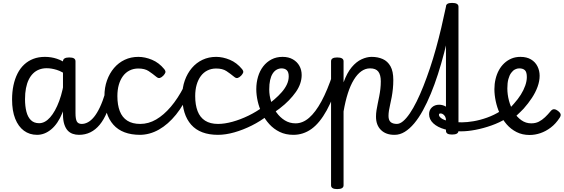

<svg xmlns="http://www.w3.org/2000/svg" viewBox="-20 -910 3875 1320"><path d="M235 17Q183 17 144.5 -11.5Q106 -40 84.5 -94Q63 -148 63 -226Q63 -278 72.5 -323Q82 -368 100.5 -404.5Q119 -441 146.5 -466.5Q174 -492 209.5 -505.5Q245 -519 289 -519Q332 -519 371 -506Q410 -493 449 -465V-386Q408 -418 370.5 -429.5Q333 -441 301 -441Q273 -441 249.5 -432Q226 -423 208 -405.5Q190 -388 177.5 -362.5Q165 -337 158.5 -303.5Q152 -270 152 -228Q152 -180 161.5 -142.5Q171 -105 192.5 -84Q214 -63 249 -63Q289 -63 324.5 -103Q360 -143 387 -215.5Q414 -288 426 -388L446 -315Q439 -207 408.5 -133Q378 -59 332.5 -21Q287 17 235 17ZM523 17Q500 17 480 10Q460 3 445.5 -12.5Q431 -28 422 -55.5Q413 -83 413 -124V-488Q413 -502 424 -508.5Q435 -515 456 -515Q478 -515 488.5 -508.5Q499 -502 499 -489V-133Q499 -91 508.5 -74.5Q518 -58 542 -58Q554 -58 560.5 -46.5Q567 -35 565 -20.5Q563 -6 553 5.5Q543 17 523 17Z M523 17Q509 17 502.5 5.5Q496 -6 497.5 -20.5Q499 -35 510 -46.5Q521 -58 542 -58Q563 -58 584.5 -69.5Q606 -81 626.5 -106Q647 -131 666.5 -172Q686 -213 704 -272Q708 -287 721 -289.5Q734 -292 745 -285.5Q756 -279 753 -264Q738 -193 716 -140Q694 -87 665.5 -52.5Q637 -18 601.5 -0.5Q566 17 523 17Z M944 17Q821 17 759.5 -52.5Q698 -122 698 -249Q698 -308 715.5 -357Q733 -406 764 -442.5Q795 -479 837.5 -499Q880 -519 931 -519Q977 -519 1025 -499Q1073 -479 1109 -435Q1120 -421 1117 -411.5Q1114 -402 1103 -390Q1090 -377 1079 -374Q1068 -371 1056 -381Q1028 -404 1001.5 -421.5Q975 -439 931 -439Q898 -439 871 -425.5Q844 -412 825.5 -387Q807 -362 797 -327.5Q787 -293 787 -249Q787 -189 803.5 -146Q820 -103 855 -80.5Q890 -58 944 -58Q958 -58 965.5 -46.5Q973 -35 973 -20.5Q973 -6 966 5.5Q959 17 944 17Z M940 17Q932 17 927.5 5.5Q923 -6 923 -20.5Q923 -35 928.5 -46.5Q934 -58 944 -58Q1001 -58 1053.5 -88.5Q1106 -119 1154.5 -176Q1203 -233 1244 -313Q1249 -323 1260.5 -319Q1272 -315 1281 -305Q1290 -295 1286 -286Q1245 -190 1190.5 -122.5Q1136 -55 1072.5 -19Q1009 17 940 17Z M1479 17Q1356 17 1294.5 -52.5Q1233 -122 1233 -249Q1233 -308 1250.5 -357Q1268 -406 1299 -442.5Q1330 -479 1372.5 -499Q1415 -519 1466 -519Q1512 -519 1560 -499Q1608 -479 1644 -435Q1655 -421 1652 -411.5Q1649 -402 1638 -390Q1625 -377 1614 -374Q1603 -371 1591 -381Q1563 -404 1536.5 -421.5Q1510 -439 1466 -439Q1433 -439 1406 -425.5Q1379 -412 1360.5 -387Q1342 -362 1332 -327.5Q1322 -293 1322 -249Q1322 -189 1338.5 -146Q1355 -103 1390 -80.5Q1425 -58 1479 -58Q1493 -58 1500.5 -46.5Q1508 -35 1508 -20.5Q1508 -6 1501 5.5Q1494 17 1479 17Z M1478 17Q1459 17 1450 5.5Q1441 -6 1441 -20.5Q1441 -35 1450.5 -46.5Q1460 -58 1479 -58Q1524 -58 1578.5 -73Q1633 -88 1688.5 -115Q1744 -142 1792 -178Q1802 -186 1811.5 -180.5Q1821 -175 1827 -163.5Q1833 -152 1833 -139Q1833 -126 1822 -117Q1771 -77 1711 -47Q1651 -17 1591 0Q1531 17 1478 17Z M1799 -174Q1835 -200 1865 -225.5Q1895 -251 1917.5 -277Q1940 -303 1952.5 -330Q1965 -357 1965 -385Q1965 -414 1952 -427Q1939 -440 1914 -440Q1900 -440 1892 -452Q1884 -464 1884.5 -479.5Q1885 -495 1894 -507Q1903 -519 1923 -519Q1964 -519 1993.5 -502Q2023 -485 2038.5 -457Q2054 -429 2054 -394Q2054 -365 2044 -335.5Q2034 -306 2014 -277.5Q1994 -249 1966.5 -220.5Q1939 -192 1903 -164.5Q1867 -137 1824 -110Z M1997 17Q1944 17 1903 -3Q1862 -23 1831.5 -56.5Q1801 -90 1781 -131Q1761 -172 1751.5 -215Q1742 -258 1742 -297Q1742 -342 1754 -382.5Q1766 -423 1789.5 -453.5Q1813 -484 1846.5 -501.5Q1880 -519 1922 -519Q1932 -519 1937 -507Q1942 -495 1941 -479.5Q1940 -464 1934 -452Q1928 -440 1918 -440Q1898 -440 1882 -431Q1866 -422 1854.5 -404Q1843 -386 1837 -359Q1831 -332 1831 -295Q1831 -253 1844 -211.5Q1857 -170 1881 -136.5Q1905 -103 1938 -82.5Q1971 -62 2012 -62Q2061 -62 2105 -100Q2149 -138 2190 -213.5Q2231 -289 2269 -404Q2272 -413 2285.5 -411Q2299 -409 2310.5 -401Q2322 -393 2318 -381Q2275 -240 2226.5 -152Q2178 -64 2121.5 -23.5Q2065 17 1997 17Z M2298 390Q2277 390 2266.5 383.5Q2256 377 2256 364V-489Q2256 -502 2266.5 -508.5Q2277 -515 2298 -515Q2320 -515 2331 -508.5Q2342 -502 2342 -489V-344Q2366 -410 2398 -448Q2430 -486 2466 -502.5Q2502 -519 2535 -519Q2578 -519 2611.5 -504Q2645 -489 2664.5 -454.5Q2684 -420 2684 -360Q2684 -329 2681 -299.5Q2678 -270 2673 -243Q2668 -216 2662.5 -192.5Q2657 -169 2654 -149.5Q2651 -130 2651 -113Q2651 -84 2665.5 -71Q2680 -58 2710 -58Q2724 -58 2730.5 -46.5Q2737 -35 2735.5 -20.5Q2734 -6 2723 5.5Q2712 17 2691 17Q2633 17 2599 -16.5Q2565 -50 2565 -108Q2565 -130 2568.5 -152Q2572 -174 2577 -198Q2582 -222 2587 -247Q2592 -272 2595 -298Q2598 -324 2598 -351Q2598 -395 2581 -417.5Q2564 -440 2524 -440Q2492 -440 2464 -420Q2436 -400 2412.5 -361.5Q2389 -323 2371.5 -268.5Q2354 -214 2342 -144V364Q2342 377 2331 383.5Q2320 390 2298 390Z M2693 17Q2675 17 2668.5 5.5Q2662 -6 2665 -20.5Q2668 -35 2679 -46.5Q2690 -58 2708 -58Q2729 -58 2751.5 -77Q2774 -96 2797.5 -130.5Q2821 -165 2844.5 -212.5Q2868 -260 2891 -318Q2914 -376 2936 -441.5Q2958 -507 2977.5 -577.5Q2997 -648 3014 -720Q3031 -792 3046 -864Q3047 -876 3056.5 -881Q3066 -886 3076.5 -885.5Q3087 -885 3094.5 -879.5Q3102 -874 3101 -864Q3087 -785 3070.5 -705.5Q3054 -626 3034 -549Q3014 -472 2991 -400.5Q2968 -329 2942 -266Q2916 -203 2887.5 -151Q2859 -99 2827.5 -61.5Q2796 -24 2762.5 -3.5Q2729 17 2693 17Z M3088 15Q3066 15 3056 8.5Q3046 2 3046 -11V-864Q3046 -877 3056 -883.5Q3066 -890 3088 -890Q3110 -890 3121 -883.5Q3132 -877 3132 -864V-11Q3132 2 3121 8.5Q3110 15 3088 15Z M3149 -7Q3088 -7 3038 -21Q2988 -35 2959 -62Q2930 -89 2930 -125Q2930 -154 2949.5 -172Q2969 -190 2999 -190Q3023 -190 3044 -178Q3065 -166 3078 -145.5Q3091 -125 3091 -99L3046 -83Q3046 -99 3040 -109Q3034 -119 3026 -124.5Q3018 -130 3010 -130Q3003 -130 3000.5 -128Q2998 -126 2998 -120Q2998 -109 3014 -97Q3030 -85 3065 -77Q3100 -69 3157 -69Q3190 -69 3235 -76.5Q3280 -84 3329 -101.5Q3378 -119 3422 -147Q3435 -156 3446.5 -152Q3458 -148 3465 -137.5Q3472 -127 3471.5 -114.5Q3471 -102 3460 -95Q3414 -67 3359 -47.5Q3304 -28 3249.5 -17.5Q3195 -7 3149 -7Z M3447 -136Q3466 -150 3483 -165.5Q3500 -181 3514 -198Q3541 -228 3560.5 -259Q3580 -290 3591 -321.5Q3602 -353 3602 -380Q3602 -415 3588.5 -427.5Q3575 -440 3549 -440Q3535 -440 3520.5 -432.5Q3506 -425 3494 -408.5Q3482 -392 3475 -366Q3468 -340 3468 -302Q3468 -261 3479 -218.5Q3490 -176 3512 -140.5Q3534 -105 3564.5 -83.5Q3595 -62 3632 -62Q3662 -62 3684.5 -73.5Q3707 -85 3727 -104Q3747 -123 3765 -145Q3777 -160 3790 -159Q3803 -158 3817 -147Q3831 -136 3834 -125.5Q3837 -115 3828 -101Q3801 -59 3766.5 -33Q3732 -7 3695 5.5Q3658 18 3621 18Q3571 18 3531.5 -2Q3492 -22 3463 -55.5Q3434 -89 3415.5 -130.5Q3397 -172 3388 -215Q3379 -258 3379 -297Q3379 -333 3387 -366.5Q3395 -400 3410 -427.5Q3425 -455 3447 -475.5Q3469 -496 3496.5 -507.5Q3524 -519 3558 -519Q3601 -519 3630.5 -501.5Q3660 -484 3675 -454Q3690 -424 3690 -389Q3690 -353 3676 -314Q3662 -275 3637 -237Q3612 -199 3580 -163Q3558 -140 3534.5 -118.5Q3511 -97 3485 -78Z"/></svg>

Font: Playwrite AT
Style: Regular
Weight: 400
Designer: Veronika Burian, José Scaglione
Foundry: TypeTogether
Version: Version 1.002